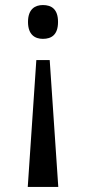

<svg xmlns="http://www.w3.org/2000/svg" viewBox="-20 -561 342 761"><path d="M150 -541C119 -541 91 -525 91 -474C91 -423 119 -407 150 -407C184 -407 210 -423 210 -474C210 -525 184 -541 150 -541ZM177 -323H124L90 180H211Z"/></svg>

Font: Noto Serif Georgian Condensed Medium
Style: Regular
Weight: 500
Width: 3
Designer: Monotype Design Team, Akaki Razmadze
Foundry: Google LLC
Version: Version 2.003